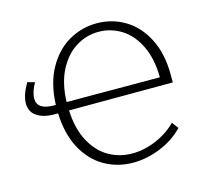

<svg xmlns="http://www.w3.org/2000/svg" viewBox="-103 -821 1022 947"><g transform="rotate(-15 408.5 -347.5)"><path d="M755 -324 225 -323Q229 -229 263.5 -164.5Q298 -100 352.5 -68.5Q407 -37 473 -37Q533 -37 594.5 -63Q656 -89 699 -133L724 -100Q675 -49 605 -20.5Q535 8 465 8Q386 8 320 -29.5Q254 -67 213.5 -141.5Q173 -216 169 -323H150Q95 -323 61.5 -345.5Q28 -368 28 -411Q28 -454 62 -511L99 -501Q74 -457 74 -423Q74 -366 161 -366H169Q173 -474 215 -550Q257 -626 323.5 -664.5Q390 -703 467 -703Q545 -703 610.5 -664Q676 -625 715.5 -548Q755 -471 755 -363ZM224 -366 700 -365Q699 -460 666.5 -527Q634 -594 580.5 -627Q527 -660 465 -660Q403 -660 349.5 -627Q296 -594 261.5 -528Q227 -462 224 -366Z"/></g></svg>

Font: Bitter Pro Light
Style: Regular
Weight: 300
Designer: Sol Matas, and Bitter project Authors
Foundry: Sol Matas
Version: Version 1.010